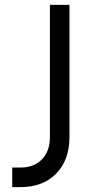

<svg xmlns="http://www.w3.org/2000/svg" viewBox="-20 -765 384 785"><path d="M30 0V-80H64Q119 -80 151.5 -113.5Q184 -147 184 -205V-745H264V-205Q264 -111 210 -55.5Q156 0 64 0Z"/></svg>

Font: Plus Jakarta Display Light
Style: Regular
Weight: 300
Designer: Gumpita Rahayu
Foundry: Tokotype Studio
Version: Version 1.000;hotconv 1.0.109;makeotfexe 2.5.65596